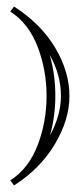

<svg xmlns="http://www.w3.org/2000/svg" viewBox="-20 -520 249 586"><path d="M11.2 -484.9 22.9 -500Q105.5 -446.8 148.7 -373.8Q191.9 -300.8 191.9 -227.1Q191.9 -154.3 147.2 -79.6Q102.5 -4.9 22.9 45.9L11.2 30.8Q67.4 -5.4 94.7 -76.4Q122.1 -147.5 122.1 -227.1Q122.1 -306.6 94.7 -377.7Q67.4 -448.7 11.2 -484.9ZM132.8 -106.9Q166 -168.9 166 -227.1Q166 -292 131.8 -352.1Q148.9 -293.5 148.9 -227.1Q148.9 -166 132.8 -106.9Z"/></svg>

Font: FoglihtenNo01
Style: Regular
Weight: 500
Version: Version 0.61